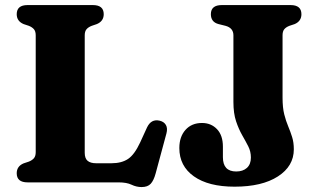

<svg xmlns="http://www.w3.org/2000/svg" viewBox="-20 -720 1255 758"><path d="M362.5 -625 342 -618Q329 -613 321.8 -604.8Q314.5 -596.5 314.5 -580.5V-117Q314.5 -94.5 326 -85Q337.5 -75.5 359.5 -75.5H420Q460 -75.5 485.5 -92.5Q511 -109.5 533.5 -158L560.5 -217Q577 -251.5 610.5 -243.5Q627.5 -239.5 635 -226.5Q642.5 -213.5 637 -193L594.5 -35.5Q587 -7.5 575 5.5Q563 18.5 539 18.5Q518.5 18.5 499.2 9.2Q480 0 448 0H89Q46 0 46 -36Q46 -63.5 73 -75L94 -82Q106.5 -87 113.8 -95.2Q121 -103.5 121 -119.5V-580.5Q121 -596.5 113.8 -604.8Q106.5 -613 94 -618L73 -625Q46 -636.5 46 -664Q46 -700 89 -700H346.5Q389.5 -700 389.5 -664Q389.5 -636.5 362.5 -625ZM1140 -130.5Q1140 -64 1077.2 -23.5Q1014.5 17 906 17Q803 17 745.5 -23.8Q688 -64.5 688 -135.5Q688 -180 712.2 -207.2Q736.5 -234.5 777.5 -234.5Q813.5 -234.5 836.8 -210Q860 -185.5 860 -141V-99.5Q860 -43 912.5 -43Q939 -43 954.8 -57.2Q970.5 -71.5 970.5 -98Q970.5 -122 960 -142.5Q949.5 -163 936 -186.5Q922.5 -210 912 -241.2Q901.5 -272.5 901.5 -317.5V-580.5Q901.5 -609.5 870.5 -618L842.5 -625Q812.5 -633 812.5 -664Q812.5 -700 856 -700H1127Q1170 -700 1170 -664Q1170 -636.5 1143.5 -625L1122.5 -618Q1109.5 -613 1102.5 -604.8Q1095.5 -596.5 1095.5 -580.5V-334Q1095.5 -295 1102.2 -268.5Q1109 -242 1117.8 -221.2Q1126.5 -200.5 1133.2 -179.2Q1140 -158 1140 -130.5Z"/></svg>

Font: Fraunces 9pt S050
Style: Bold
Weight: 700
Version: Version 1.000; ttfautohint (v1.8.3)